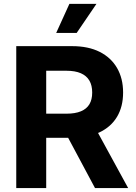

<svg xmlns="http://www.w3.org/2000/svg" viewBox="-20 -964 697 984"><path d="M63.3 0V-727.5H349.8Q432.6 -727.5 490.9 -698.2Q549.1 -668.8 580 -615.4Q610.9 -561.9 610.9 -489.8Q610.9 -417.4 579.7 -365.2Q548.4 -313.1 489.2 -285.4Q429.9 -257.8 346.1 -257.8H154.3V-381.4H320.9Q365.4 -381.4 394.6 -393.6Q423.8 -405.7 438.2 -429.7Q452.5 -453.7 452.5 -489.8Q452.5 -526.2 438.1 -551Q423.6 -575.8 394.4 -588.6Q365.2 -601.4 320.5 -601.4H216.8V0ZM467 0 290 -331.2H455.9L636.9 0ZM268 -795.3 335.7 -944.3H474.4L373 -795.3Z"/></svg>

Font: Inter
Style: Regular
Weight: 400
Designer: Rasmus Andersson
Foundry: rsms
Version: Version 4.000;git-8c9346024